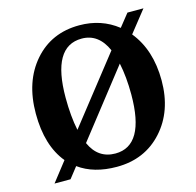

<svg xmlns="http://www.w3.org/2000/svg" viewBox="-99 -799 889 869"><g transform="rotate(-15 346.0 -364.5)"><path d="M354 -93Q492 -93 492 -333Q492 -415 478 -481L237 -173Q273 -93 354 -93ZM457 -549Q419 -635 340 -635Q201 -635 201 -395Q201 -308 215 -241ZM566 -594Q641 -502 641 -358.5Q641 -215 558.5 -124Q476 -33 345 -33Q237 -33 167 -84L127 -33H52L123 -124Q52 -210 52 -360Q52 -510 133 -603Q214 -696 345 -696Q448 -696 524 -636L571 -695H646Z"/></g></svg>

Font: Halant SemiBold
Style: Regular
Weight: 600
Designer: Hitesh Malaviya (Devanagari), Satya Rajpurohit (Latin)
Foundry: Indian Type Foundry
Version: Version 1.101;PS 1.0;hotconv 1.0.78;makeotf.lib2.5.61930; tt